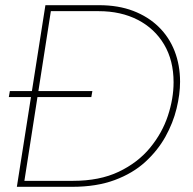

<svg xmlns="http://www.w3.org/2000/svg" viewBox="-20 -720 743 740"><path d="M118 -346 122 -369H336L332 -346ZM14 -346 18 -369H109L105 -346ZM45 0 155 -700H362Q436 -700 493.5 -678Q551 -656 591.5 -616.5Q632 -577 653 -523Q674 -469 674 -405Q674 -357 660.5 -301.5Q647 -246 617.5 -193Q588 -140 540 -96Q492 -52 422 -26Q352 0 258 0ZM74 -23H261Q364 -23 437.5 -58Q511 -93 558 -150Q605 -207 627 -273.5Q649 -340 649 -403Q649 -487 612.5 -548.5Q576 -610 511 -643.5Q446 -677 360 -677H176Z"/></svg>

Font: MuseoModerno Thin
Style: Italic
Weight: 100
Italic angle: -9°
Designer: Pablo Cosgaya, Héctor Gatti, Marcela Romero, and the Authors of The MuseoModerno Project.
Foundry: Omnibus-Type Team
Version: Version 1.003